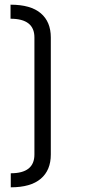

<svg xmlns="http://www.w3.org/2000/svg" viewBox="-20 -735 362 820"><path d="M197 -575V-75Q197 -8 154 28.5Q111 65 26 65V5Q127 5 127 -75V-575Q127 -655 25 -655V-715Q111 -715 154 -678.5Q197 -642 197 -575Z"/></svg>

Font: Unica One
Style: Regular
Weight: 400
Designer: Eduardo Rodriguez Tunni
Foundry: Eduardo Rodriguez Tunni
Version: Version 1.001